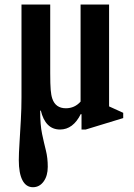

<svg xmlns="http://www.w3.org/2000/svg" viewBox="-20 -544 574 822"><path d="M121 257.5Q91.5 257.5 76 227.5Q60.5 197.5 60.5 141.5Q60.5 113.5 63.5 68Q66.5 22.5 69.2 -29.2Q72 -81 72 -126V-524.5H195V-231.5Q195 -183 197 -159.5Q199 -136 204 -121.5Q218 -80.5 262 -80.5Q299.5 -80.5 325 -109V-524.5H447V-88.5L507.5 -61V-38.5L347 10.5H329V-54.5L326 -56Q293 10.5 237 10.5Q174 10.5 154.5 -71.5L152 -69Q152 -9.5 160.2 29.5Q168.5 68.5 176.5 100.2Q184.5 132 184.5 170.5Q184.5 208.5 166.8 233Q149 257.5 121 257.5Z"/></svg>

Font: Libre Caslon Condensed
Style: Bold
Weight: 700
Designer: Pablo Impallari, Rodrigo Fuenzalida, Katja Schimmel, Ertekin Erdin
Foundry: Pablo Impallari, Rodrigo Fuenzalida
Version: Version 2.000; ttfautohint (v1.8.4.7-5d5b);gftools[0.9.33]